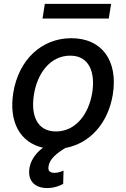

<svg xmlns="http://www.w3.org/2000/svg" viewBox="-20 -747 642 977"><path d="M545.5 -727.3H208.1L196.4 -652.7H533.4ZM343 -552.6C191.4 -552.6 74.6 -442.5 47.6 -274.9C23.8 -127.1 82 -21.7 198.5 4.6C154.5 38 132.5 77.8 128.9 116.1C122.5 176.8 160.5 209.9 220.2 209.9C255 209.9 284.1 198.5 301.5 188.6L303.3 121.1C292.6 125.7 277 132.5 257.5 132.5C230.8 132.5 223 119.7 227.3 97.7C233.3 60.7 269.5 32.3 312.5 6C437.1 -16.7 529.8 -119.3 554 -265.6C581.7 -437.9 498.9 -552.6 343 -552.6ZM449.2 -274.9C431.8 -168 366.5 -78.1 264.6 -78.1C166.5 -78.1 136 -163.7 152.7 -266C169.7 -372.9 234.7 -463.8 337.4 -463.8C435 -463.8 465.6 -377.5 449.2 -274.9Z"/></svg>

Font: TID UI Medium
Style: Italic
Weight: 500
Italic angle: -9.39999°
Designer: The TID Project Authors
Foundry: Bakken & Bæck
Version: Version 1.001;hotconv 1.0.109;makeotfexe 2.5.65596